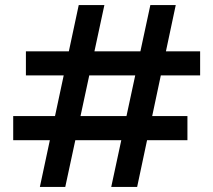

<svg xmlns="http://www.w3.org/2000/svg" viewBox="-20 -736 840 756"><path d="M137 0 290 -716H391L237 0ZM418 0 572 -716H672L520 0ZM32 -184V-279H718V-184ZM82 -439V-534H768V-439Z"/></svg>

Font: Host Grotesk Light Medium
Style: Regular
Weight: 500
Version: Version 1.003